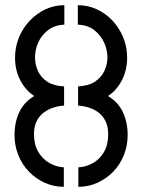

<svg xmlns="http://www.w3.org/2000/svg" viewBox="-20 -719 548 740"><path d="M282 1V-74Q314 -76 340 -91.5Q366 -107 381.5 -134.5Q397 -162 397 -202Q397 -232 386.5 -252.5Q376 -273 359.5 -285.5Q343 -298 322 -304.5Q301 -311 281 -312V-386Q321 -388 345.5 -404Q370 -420 382 -445Q394 -470 394 -497Q394 -527 381.5 -554.5Q369 -582 344.5 -602Q320 -622 280 -624V-699Q319 -699 353.5 -683Q388 -667 414 -639Q440 -611 455 -574.5Q470 -538 470 -497Q470 -448 449.5 -409Q429 -370 396 -349Q435 -326 453.5 -287Q472 -248 472 -198Q472 -158 457.5 -121.5Q443 -85 417 -58Q391 -31 356.5 -15Q322 1 282 1ZM226 1Q186 1 151.5 -15Q117 -31 91 -58Q65 -85 50.5 -121.5Q36 -158 36 -198Q36 -248 54.5 -287Q73 -326 112 -349Q79 -370 58.5 -409Q38 -448 38 -497Q38 -538 53 -574.5Q68 -611 94.5 -639Q121 -667 155 -683Q189 -699 228 -699V-624Q189 -622 164 -602Q139 -582 127 -554.5Q115 -527 115 -497Q115 -470 126.5 -445Q138 -420 162.5 -404Q187 -388 227 -386V-312Q207 -311 186.5 -304.5Q166 -298 149 -285.5Q132 -273 121.5 -252.5Q111 -232 111 -202Q111 -162 127 -134.5Q143 -107 169 -91.5Q195 -76 226 -74Z"/></svg>

Font: Stick No Bills
Style: Regular
Weight: 400
Version: Version 2.000